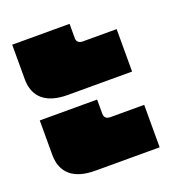

<svg xmlns="http://www.w3.org/2000/svg" viewBox="-97 -586 563 629"><g transform="rotate(-20 184.5 -271.5)"><path d="M15 -392V-512H215V-462Q215 -453 220.5 -448Q226 -443 236 -443H354V-295H130Q73 -295 44 -320Q15 -345 15 -392ZM15 -128V-248H215V-198Q215 -189 220.5 -184Q226 -179 236 -179H354V-31H130Q73 -31 44 -56Q15 -81 15 -128Z"/></g></svg>

Font: Prompt Black
Style: Regular
Weight: 900
Designer: Katatrad Team
Foundry: CadsonDemak
Version: Version 1.000